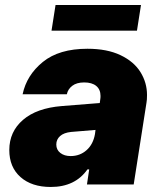

<svg xmlns="http://www.w3.org/2000/svg" viewBox="-20 -734 637 764"><path d="M201 -714H541L525 -612H185ZM565 -356Q565 -336 563 -326L512 0H326L335 -60H328Q279 10 182 10Q106 10 61.5 -29.5Q17 -69 17 -137Q17 -210 71.5 -257Q126 -304 226 -312L377 -324L379 -339Q380 -344 380 -352Q380 -378 363 -392Q346 -406 315 -406Q285 -406 267.5 -392.5Q250 -379 246 -359H70Q86 -435 150.5 -487.5Q215 -540 328 -540Q406 -540 459.5 -514.5Q513 -489 539 -447Q565 -405 565 -356ZM358 -201 360 -217 263 -209Q234 -206 219 -192.5Q204 -179 204 -159Q204 -138 220 -125.5Q236 -113 261 -113Q298 -113 324.5 -136.5Q351 -160 358 -201Z"/></svg>

Font: Be Vietnam Black
Style: Italic
Weight: 900
Italic angle: -9°
Designer: Lam Bao; Tony Le; Vietanh Nguyen
Foundry: Yellow Type Foundry
Version: Version 5.000